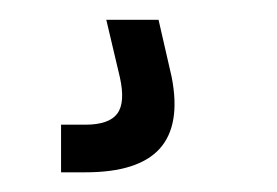

<svg xmlns="http://www.w3.org/2000/svg" viewBox="-20 -20 280 194"><path d="M41.7 154.1V106H66Q90.2 106 98.5 94.8Q106.8 83.6 101.1 58L87.4 0H140.2L153.5 58Q162.9 106.4 141.3 130.3Q119.7 154.1 66.4 154.1Z"/></svg>

Font: Big Shoulders Stencil Text Thin
Style: Regular
Weight: 100
Designer: Patric King
Foundry: XO Type Co
Version: Version 2.001